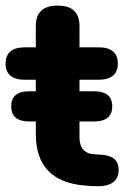

<svg xmlns="http://www.w3.org/2000/svg" viewBox="-26 -660 446 686"><path d="M306 5 278 3Q190 -4 146 -50Q102 -96 102 -181V-567Q102 -640 180 -640Q258 -640 258 -567V-169Q258 -141 271.5 -125.5Q285 -110 310 -109L338 -107Q398 -103 398 -53Q398 11 306 5ZM79 -226Q14 -226 14 -280Q14 -334 79 -334H310Q375 -334 375 -280Q375 -226 310 -226ZM64 -375Q-6 -375 -6 -433Q-6 -491 64 -491H325Q395 -491 395 -433Q395 -375 325 -375Z"/></svg>

Font: Nunito VF Beta Light
Style: Regular
Weight: 300
Designer: Vernon Adams
Foundry: newtypography
Version: Version 3.001